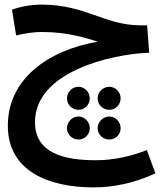

<svg xmlns="http://www.w3.org/2000/svg" viewBox="-20 -543 716 834"><path d="M655 210 618 109C546 137 471 153 397 153C260 153 132 124 132 -13C132 -230 460 -308 628 -314L619 -433H590C436 -433 351 -523 161 -523C114 -523 68 -514 32 -501L50 -389C80 -396 118 -404 163 -404C268 -404 344 -381 405 -362C189 -325 14 -200 14 3C14 199 189 271 387 271C472 271 565 252 655 210ZM321 -66C348 -66 370 -88 370 -116C370 -143 348 -166 321 -166C293 -166 271 -143 271 -116C271 -88 293 -66 321 -66ZM455 -66C482 -66 504 -88 504 -116C504 -143 482 -166 455 -166C427 -166 404 -143 404 -116C404 -88 427 -66 455 -66ZM321 63C348 63 370 41 370 14C370 -13 348 -37 321 -37C293 -37 271 -13 271 14C271 41 293 63 321 63ZM455 63C482 63 504 41 504 14C504 -13 482 -37 455 -37C427 -37 404 -13 404 14C404 41 427 63 455 63Z"/></svg>

Font: Noto Sans Arabic UI Semi
Style: Regular
Weight: 600
Designer: Nadine Chahine - Monotype Design Team
Foundry: Monotype Imaging Inc.
Version: Version 1.900